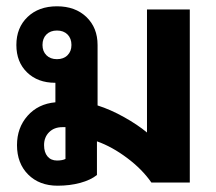

<svg xmlns="http://www.w3.org/2000/svg" viewBox="-20 -580 685 610"><path d="M583 -550V0H461Q432 -42 384 -78Q336 -114 288 -131V-24Q268 -8 235 1Q202 10 163 10Q105 10 69.5 -25.5Q34 -61 34 -119Q34 -174 67.5 -212Q101 -250 156 -255V-317H155Q100 -317 66 -350Q32 -383 32 -437Q32 -492 67.5 -526Q103 -560 161 -560Q219 -560 254.5 -526Q290 -492 290 -437V-245Q331 -232 374 -208Q417 -184 447 -159V-550ZM161 -392Q182 -392 194.5 -404.5Q207 -417 207 -437Q207 -458 194.5 -470.5Q182 -483 161 -483Q140 -483 127.5 -470.5Q115 -458 115 -437Q115 -417 127.5 -404.5Q140 -392 161 -392ZM188 -176H178Q152 -176 136 -160Q120 -144 120 -119Q120 -96 131 -83Q142 -70 161 -70Q178 -70 188 -75Z"/></svg>

Font: Bai Jamjuree
Style: Bold
Weight: 700
Designer: Katatrad Aksorn Co.,Ltd.
Foundry: Cadson Demak Co.,Ltd.
Version: Version 1.000; ttfautohint (v1.6)